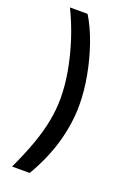

<svg xmlns="http://www.w3.org/2000/svg" viewBox="-170 -833 706 1030"><g transform="rotate(20 183.0 -318.0)"><path d="M41.5 136.2Q83.5 46.9 109.9 -27.3Q136.2 -101.6 148.7 -167.2Q161.1 -232.9 161.1 -296.4Q161.1 -368.2 146.7 -449Q132.3 -529.8 105.7 -612.5Q79.1 -695.3 41.5 -772H142.1Q179.2 -711.9 207.5 -630.9Q235.8 -549.8 252 -462.6Q268.1 -375.5 268.1 -296.4Q268.1 -188 236.1 -78.1Q204.1 31.7 142.1 136.2Z"/></g></svg>

Font: Inter V
Style: Weight 500 Optical size 14.0
Weight: 500
Designer: Rasmus Andersson
Foundry: rsms
Version: Version 4.000;git-4fc901f